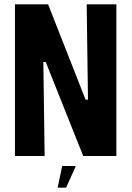

<svg xmlns="http://www.w3.org/2000/svg" viewBox="-20 -720 607 886"><path d="M380 -700H517V0H364L191 -434H180L186 0H49V-700H202L375 -260H386ZM285 146H246L267 46H328V51Z"/></svg>

Font: Phudu SemiBold
Style: Regular
Weight: 600
Version: Version 1.005;gftools[0.9.23]